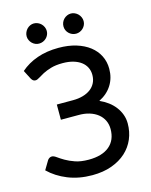

<svg xmlns="http://www.w3.org/2000/svg" viewBox="-131 -976 839 1067"><g transform="rotate(-15 288.5 -442.5)"><path d="M47 -651Q88 -687 142.8 -706.2Q197.5 -725.5 266 -725.5Q322 -725.5 367 -711.8Q412 -698 443.5 -673.5Q475 -649 492 -615Q509 -581 509 -540.5Q509 -487.5 483.2 -446.8Q457.5 -406 409.5 -382Q436.5 -370 458.5 -353.5Q480.5 -337 496.2 -316.2Q512 -295.5 520.8 -271.2Q529.5 -247 529.5 -220Q529.5 -172.5 512 -131.2Q494.5 -90 460.8 -59.2Q427 -28.5 378 -10.8Q329 7 266 7Q189 7 126 -18.5Q63 -44 19 -87L49.5 -138Q53.5 -144 60 -148Q66.5 -152 74 -152Q85 -152 100 -141Q115 -130 137.5 -116.8Q160 -103.5 191.8 -92.5Q223.5 -81.5 269 -81.5Q345.5 -81.5 387.5 -116.2Q429.5 -151 429.5 -215Q429.5 -242 418.8 -264.5Q408 -287 388 -303Q368 -319 339.5 -327.8Q311 -336.5 275 -336H176V-423.5H269.5Q300.5 -423.5 326.2 -430.8Q352 -438 370.5 -451.8Q389 -465.5 399.2 -485.8Q409.5 -506 409.5 -532Q409.5 -555.5 399.8 -575Q390 -594.5 371.8 -608.2Q353.5 -622 326.8 -629.8Q300 -637.5 266 -637.5Q226.5 -637.5 198.8 -629.2Q171 -621 151.5 -610.8Q132 -600.5 119.2 -592.2Q106.5 -584 97.5 -584Q89 -584 83.5 -588Q78 -592 73 -600.5ZM228 -833Q228 -821 223.2 -810.8Q218.5 -800.5 210.5 -792.8Q202.5 -785 191.8 -780.5Q181 -776 169 -776Q157.5 -776 147.2 -780.5Q137 -785 129.2 -792.8Q121.5 -800.5 116.8 -810.8Q112 -821 112 -833Q112 -845 116.8 -855.8Q121.5 -866.5 129.2 -874.5Q137 -882.5 147.2 -887.2Q157.5 -892 169 -892Q181 -892 191.8 -887.2Q202.5 -882.5 210.5 -874.5Q218.5 -866.5 223.2 -855.8Q228 -845 228 -833ZM440 -833Q440 -821 435.2 -810.8Q430.5 -800.5 422.5 -792.8Q414.5 -785 404 -780.5Q393.5 -776 382 -776Q370 -776 359.5 -780.5Q349 -785 341 -792.8Q333 -800.5 328.5 -810.8Q324 -821 324 -833Q324 -845 328.5 -855.8Q333 -866.5 341 -874.5Q349 -882.5 359.5 -887.2Q370 -892 382 -892Q393.5 -892 404 -887.2Q414.5 -882.5 422.5 -874.5Q430.5 -866.5 435.2 -855.8Q440 -845 440 -833Z"/></g></svg>

Font: Lato 2
Style: Regular
Weight: 500
Designer: Lukasz Dziedzic with Adam Twardoch and Botio Nikoltchev
Foundry: tyPoland Lukasz Dziedzic
Version: Version 2.015; 2015-08-06; http://www.latofonts.com/